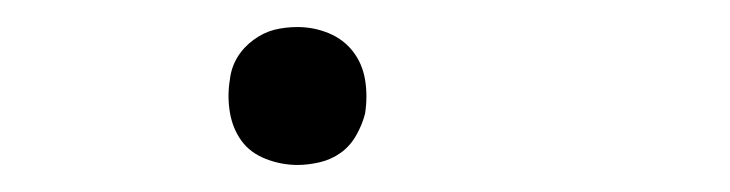

<svg xmlns="http://www.w3.org/2000/svg" viewBox="-20 -114 540 142"><path d="M200 8Q188 8 176.5 3.5Q165 -1 158.5 -10Q152 -19 150 -31Q148 -43 150 -55Q151 -64 155.5 -71.5Q160 -79 167.5 -84.5Q175 -90 183 -92Q191 -94 200 -94Q212 -94 223 -89.5Q234 -85 241 -76Q248 -67 250 -55Q252 -43 250 -30Q248 -22 243.5 -14Q239 -6 232 -1Q225 4 216.5 6Q208 8 200 8Z"/></svg>

Font: iosevka_custom_sans_ss08 XLt
Style: Italic
Weight: 200
Italic angle: -10°
Designer: Belleve Invis
Foundry: Belleve Invis
Version: Version 10.3.0; ttfautohint (v1.8.3)